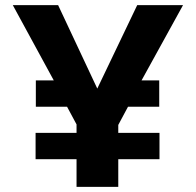

<svg xmlns="http://www.w3.org/2000/svg" viewBox="-20 -730 766 750"><path d="M533 -416 695 -710H516L360 -384L207 -710H30L190 -416H120V-313H242L279 -244V-211H119V-108H279V0H442V-108H603V-211H442V-242L480 -313H602V-416Z"/></svg>

Font: FIGSv2-sans-serif ExtraBold
Style: Regular
Weight: 800
Designer: Matt McInerney, Pablo Impallari, Rodrigo Fuenzalida,Mirko Velimirovic
Foundry: Matt McInerney, Pablo Impallari, Rodrigo Fuenzalida
Version: Version 4.021;hotconv 1.0.109;makeotfexe 2.5.65596